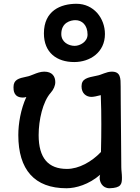

<svg xmlns="http://www.w3.org/2000/svg" viewBox="-20 -980 742 1014"><path d="M76.7 -266.6C76.7 -84 162.1 14.2 331.1 14.2C380.4 14.2 449.2 -5.4 508.8 -57.1C507.8 -50.8 506.3 -47.9 506.3 -40.5C506.3 -20 519.5 14.2 558.6 14.2C619.6 12.2 624 -6.8 624 -41.5C624 -62.5 620.6 -79.6 620.6 -97.2C620.6 -223.1 617.7 -330.1 617.7 -437C617.2 -474.1 617.2 -504.9 617.2 -523.4C617.2 -566.9 617.2 -601.6 570.8 -601.6C541 -601.6 517.1 -584.5 490.2 -580.1C441.9 -570.3 410.6 -564.9 410.6 -523.9C410.6 -486.3 436 -468.3 462.9 -468.3C472.2 -468.3 492.2 -471.7 512.2 -477.5C514.6 -416.5 515.1 -378.4 515.1 -323.2C515.1 -278.8 514.6 -231.9 513.2 -177.2C464.4 -126 397 -87.9 333.5 -87.9C235.4 -87.9 184.1 -144.5 184.1 -266.6C184.1 -346.2 206.1 -443.4 247.6 -489.7C263.2 -507.3 272 -527.8 272 -546.4C272 -576.7 255.4 -601.6 213.9 -601.6C193.8 -601.6 174.3 -594.2 157.7 -587.4C145.5 -582.5 131.3 -576.7 120.6 -575.2C77.6 -566.4 51.3 -559.1 51.3 -519.5C51.3 -504.9 51.3 -464.8 101.1 -464.8C106.9 -464.8 112.8 -465.8 119.1 -467.8C89.4 -403.3 76.7 -327.1 76.7 -266.6ZM372.1 -652.3C455.1 -652.3 534.2 -703.1 534.2 -800.3C534.2 -883.8 475.1 -960 383.8 -960C300.8 -960 211.9 -923.8 211.9 -803.7C211.9 -702.1 279.8 -652.3 372.1 -652.3ZM374.5 -737.8C342.3 -737.8 303.7 -757.3 303.7 -800.3C303.7 -861.3 353 -873.5 378.4 -873.5C412.6 -873.5 442.4 -848.1 442.4 -797.4C442.4 -758.8 401.9 -737.8 374.5 -737.8Z"/></svg>

Font: Autour One
Style: Regular
Weight: 400
Designer: Eben Sorkin
Foundry: Eben Sorkin
Version: Version 1.002